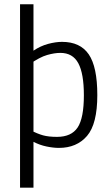

<svg xmlns="http://www.w3.org/2000/svg" viewBox="-20 -683 522 893"><path d="M73.2 189.9V-663.1H135.7V-447.3Q168 -469.2 203.6 -478.8Q239.3 -488.3 268.6 -488.3Q353 -488.3 392.8 -430.2Q432.6 -372.1 432.6 -240.7Q432.6 -106.4 384.8 -50.8Q336.9 4.9 253.9 4.9Q228 4.9 196.3 -1.7Q164.6 -8.3 135.7 -23.4V189.9ZM135.7 -44.9 120.6 -78.1Q154.8 -60.5 180.4 -53.5Q206.1 -46.4 245.1 -46.4Q312 -46.4 341.1 -90.1Q370.1 -133.8 370.1 -239.7Q370.1 -340.8 344.2 -388.9Q318.4 -437 260.7 -437Q233.4 -437 199.2 -427.2Q165 -417.5 117.7 -384.3L135.7 -417Z"/></svg>

Font: Anaheim
Style: Regular
Weight: 400
Designer: Vernon Adams
Foundry: Vernon Adams
Version: Version 2.001